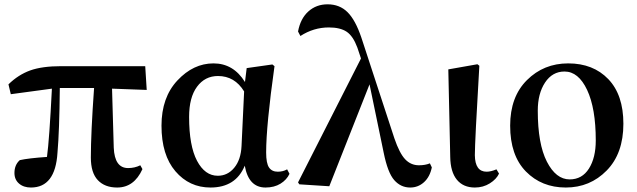

<svg xmlns="http://www.w3.org/2000/svg" viewBox="-20 -840 2906 876"><path d="M491.2 -435.5 499 -166Q502.9 -73.2 564.5 -73.2Q594.7 -73.2 620.1 -85.9L629.9 -68.4Q591.8 15.6 514.6 15.6Q458 15.6 426.3 -18.1Q394.5 -51.8 394.5 -121.1Q394.5 -231.4 409.2 -438.5H252.9Q251 -241.2 242.2 -142.6Q232.4 15.6 121.1 15.6Q87.9 15.6 66.9 -2.4Q45.9 -20.5 45.9 -50.8Q45.9 -87.9 70.3 -109.4Q109.4 -118.2 194.3 -124Q205.1 -202.1 216.8 -435.5L29.3 -410.2L18.6 -455.1Q63.5 -499 117.7 -518.6Q171.9 -538.1 259.8 -538.1H642.6L649.4 -429.7Z M1082 -173.8 1093.8 -422.9Q1050.8 -493.2 974.6 -493.2Q915 -493.2 878.9 -444.3Q842.8 -395.5 842.8 -306.6Q842.8 -174.8 878.9 -106.4Q915 -38.1 973.6 -38.1Q1018.6 -38.1 1048.8 -74.7Q1079.1 -111.3 1082 -173.8ZM1290 -67.4 1300.8 -46.9Q1288.1 -19.5 1259.8 -2Q1231.4 15.6 1191.4 15.6Q1114.3 15.6 1096.7 -84Q1055.7 15.6 940.4 15.6Q843.8 15.6 780.3 -58.6Q716.8 -132.8 716.8 -266.6Q716.8 -395.5 789.6 -473.1Q862.3 -550.8 954.1 -550.8Q1044.9 -550.8 1097.7 -465.8L1105.5 -529.3L1222.7 -545.9L1232.4 -538.1Q1194.3 -266.6 1194.3 -144.5Q1194.3 -94.7 1207.5 -75.7Q1220.7 -56.6 1247.1 -56.6Q1271.5 -56.6 1290 -67.4Z M1941.4 -94.7 1950.2 -76.2Q1941.4 -33.2 1914.6 -8.8Q1887.7 15.6 1851.6 15.6Q1808.6 15.6 1778.8 -18.1Q1749 -51.8 1730.5 -143.6L1666 -455.1L1482.4 9.8L1345.7 1L1339.8 -7.8L1627 -573.2L1610.4 -623Q1590.8 -675.8 1561.5 -695.3Q1532.2 -714.8 1480.5 -714.8Q1411.1 -714.8 1350.6 -675.8L1339.8 -696.3Q1350.6 -754.9 1386.7 -787.6Q1422.9 -820.3 1474.6 -820.3Q1529.3 -820.3 1565.4 -784.7Q1601.6 -749 1628.9 -668L1779.3 -209Q1802.7 -140.6 1828.6 -113.3Q1854.5 -85.9 1891.6 -85.9Q1919.9 -85.9 1941.4 -94.7Z M2146.5 15.6Q2093.8 15.6 2064.5 -20Q2035.2 -55.7 2034.2 -124L2025.4 -523.4L2158.2 -546.9L2167 -540Q2146.5 -192.4 2146.5 -131.8Q2147.5 -56.6 2200.2 -56.6Q2219.7 -56.6 2245.1 -67.4L2256.8 -47.9Q2245.1 -22.5 2214.8 -3.4Q2184.6 15.6 2146.5 15.6Z M2307.6 -266.6Q2307.6 -398.4 2384.3 -474.6Q2460.9 -550.8 2572.3 -550.8Q2686.5 -550.8 2755.4 -479Q2824.2 -407.2 2824.2 -275.4Q2824.2 -139.6 2748 -62Q2671.9 15.6 2561.5 15.6Q2451.2 15.6 2379.4 -57.6Q2307.6 -130.9 2307.6 -266.6ZM2579.1 -21.5Q2635.7 -21.5 2667 -70.8Q2698.2 -120.1 2698.2 -199.2Q2698.2 -345.7 2658.7 -429.7Q2619.1 -513.7 2555.7 -513.7Q2500 -513.7 2466.8 -463.4Q2433.6 -413.1 2433.6 -335Q2433.6 -183.6 2475.1 -102.5Q2516.6 -21.5 2579.1 -21.5Z"/></svg>

Font: GenYoMin TW TTF Bold
Style: Regular
Weight: 700
Version: Version 1.300